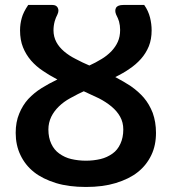

<svg xmlns="http://www.w3.org/2000/svg" viewBox="-20 -743 690 771"><path d="M325.2 -97.7Q355.5 -97.7 384.3 -104.5Q410.2 -110.8 432.1 -126.5Q452.1 -140.6 463.4 -165.5Q475.1 -190.4 475.1 -223.1Q475.1 -251.5 462.4 -274.4Q450.2 -296.4 428.2 -314.9Q405.8 -333.5 377.4 -348.1Q332 -369.6 316.4 -376.5Q296.4 -367.7 261.7 -348.6Q235.8 -334.5 216.3 -315.4Q196.8 -296.4 186 -274.4Q174.3 -250 174.3 -223.1Q174.3 -190.4 186 -165.5Q197.3 -141.1 217.8 -126.5Q240.2 -110.4 265.6 -104.5Q294.4 -97.7 325.2 -97.7ZM475.6 -723.1H559.1Q575.7 -699.7 582.5 -672.4Q588.9 -646.5 588.9 -621.1Q588.9 -585.4 577.6 -557.1Q565.9 -528.8 545.9 -506.3Q525.4 -483.4 499.5 -466.3Q475.1 -449.2 442.9 -433.6Q480.5 -413.6 505.4 -397Q536.1 -375.5 557.6 -350.6Q579.6 -324.7 593.3 -289.6Q606.4 -252.9 606.4 -209.5Q606.4 -159.2 587.9 -120.6Q568.4 -79.6 533.2 -51.8Q499 -24.4 444.3 -7.8Q393.1 7.8 325.2 7.8Q256.3 7.8 205.1 -7.8Q151.4 -24.4 116.7 -51.8Q81.5 -79.6 62 -120.6Q43 -160.2 43 -209.5Q43 -252.9 57.1 -286.6Q70.8 -320.3 93.3 -345.2Q117.2 -370.6 147 -389.2Q174.8 -406.7 210.4 -423.8Q175.3 -442.4 152.8 -458Q125.5 -476.1 105 -499.5Q84 -523.9 72.3 -553.2Q60.5 -582.5 60.5 -621.1Q60.5 -646.5 67.4 -670.9Q73.7 -694.3 93.3 -723.1H190.4Q206.1 -723.1 211.9 -711.9Q217.8 -700.7 210.9 -685.5Q203.6 -671.4 199.7 -657.7Q194.8 -639.6 194.8 -621.1Q194.8 -595.7 206.5 -573.7Q217.3 -553.7 237.3 -536.6Q257.3 -519.5 283.7 -506.3Q312 -491.2 338.9 -480Q362.8 -490.7 387.7 -505.9Q407.7 -517.6 426.8 -536.6Q444.3 -555.2 453.1 -575.2Q462.4 -595.7 462.4 -623Q462.4 -640.6 458 -656.7Q454.6 -668.5 446.3 -684.6Q439.9 -700.2 445.8 -711.4Q452.1 -723.1 475.6 -723.1Z"/></svg>

Font: Lato-SemiBold
Style: Bold
Weight: 500
Designer: Lukasz Dziedzic with Adam Twardoch and Botio Nikoltchev
Foundry: tyPoland Lukasz Dziedzic
Version: ""